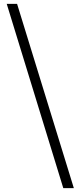

<svg xmlns="http://www.w3.org/2000/svg" viewBox="-20 -804 420 1001"><path d="M365 177 69 -784H15L310 177Z"/></svg>

Font: Noto Serif CJK JP SemiBold
Style: Regular
Weight: 600
Designer: Ryoko NISHIZUKA 西塚涼子 (kana & ideographs); Frank Grießhammer (Latin, Greek & Cyrillic); Wenlong ZHANG 张文龙 (bopomofo); San
Foundry: Adobe
Version: Version 2.001;hotconv 1.1.0;makeotfexe 2.6.0